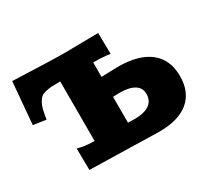

<svg xmlns="http://www.w3.org/2000/svg" viewBox="-126 -804 1091 1010"><g transform="rotate(-30 420.0 -299.0)"><path d="M560.1 -601.1 562 -473.1 538.1 -476.1Q506.3 -480 460 -480V-392.1L560.1 -395Q686.5 -395 753.2 -342.3Q819.8 -289.6 819.8 -189.9Q819.8 -92.8 758.3 -41.5Q696.8 9.8 580.1 9.8L160.2 0L158.2 -130.9L184.1 -125Q220.2 -118.2 259.8 -118.2V-480Q225.6 -480 207.3 -479Q189 -478 169.4 -473.1Q149.9 -468.3 140.9 -460.4Q131.8 -452.6 122.3 -436Q112.8 -419.4 107.7 -397.9Q102.5 -376.5 97.2 -341.8L20 -353L42 -607.9Q279.8 -598.1 359.9 -598.1ZM460 -271V-113.8L500 -112.8Q558.6 -112.8 589.4 -134Q620.1 -155.3 620.1 -196.8Q620.1 -233.4 589.4 -252.7Q558.6 -272 500 -272Z"/></g></svg>

Font: Zantroke
Style: Regular
Weight: 500
Foundry: gluk
Version: Version 0.36